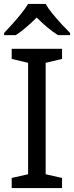

<svg xmlns="http://www.w3.org/2000/svg" viewBox="-20 -1057 379 984"><path d="M298 -93H40V-145L124 -164V-735L40 -755V-807H298V-755L214 -735V-164L298 -145ZM214 -1037Q226 -1015 248.5 -987.5Q271 -960 295.5 -933.5Q320 -907 339 -888V-877H277Q251 -893 223 -916.5Q195 -940 168 -967Q141 -940 114 -917Q87 -894 61 -877H1V-888Q20 -908 43.5 -934Q67 -960 89 -987.5Q111 -1015 124 -1037Z"/></svg>

Font: Noto Sans Kannada UI
Style: Regular
Weight: 400
Designer: Jelle Bosma - Monotype Design Team
Foundry: Monotype Imaging Inc.
Version: Version 2.005; ttfautohint (v1.8.4.7-5d5b)